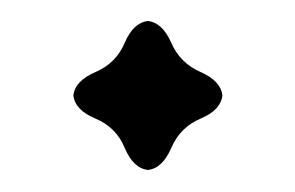

<svg xmlns="http://www.w3.org/2000/svg" viewBox="-20 -632 277 180"><path d="M118.7 -472.7Q105 -474.1 96.9 -493.4Q88.9 -512.7 69.6 -520.8Q50.3 -528.8 48.8 -542.5Q50.3 -556.2 69.6 -564.5Q88.9 -572.8 96.9 -591.8Q105 -610.8 118.7 -612.3Q132.3 -610.8 140.6 -591.8Q148.9 -572.8 168 -564.5Q187 -556.2 188.5 -542.5Q187 -528.8 168 -520.8Q148.9 -512.7 140.6 -493.4Q132.3 -474.1 118.7 -472.7Z"/></svg>

Font: Almanac
Style: Regular
Weight: 400
Designer: Eden's Almanac
Version: Version 3.501;March 28, 2021;FontCreator 13.0.0.2683 64-bit